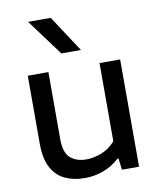

<svg xmlns="http://www.w3.org/2000/svg" viewBox="-89 -878 795 958"><g transform="rotate(-10 308.0 -399.5)"><path d="M263.5 9Q207 9 163.5 -11.5Q120 -32 95.5 -77.5Q71 -123 71 -198V-543.5H175.5V-203.5Q175.5 -135 206.2 -108.2Q237 -81.5 287 -81.5Q325 -81.5 365.2 -97.5Q405.5 -113.5 434.5 -147.5V-543.5H539V0H452.5L445 -58H439.5Q404 -25 358.5 -8Q313 9 263.5 9ZM255.5 -624 119 -808H234L354.5 -624Z"/></g></svg>

Font: Encode Sans Semi Expanded Medium
Style: Regular
Weight: 500
Width: 6
Designer: Multiple Designers
Foundry: Impallari Type
Version: Version 3.000; ttfautohint (v1.8.3) -l 8 -r 50 -G 200 -x 14 